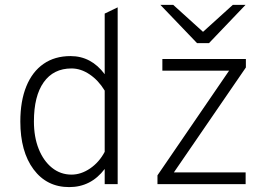

<svg xmlns="http://www.w3.org/2000/svg" viewBox="-20 -752 1095 784"><path d="M262.5 12Q171 12 117 -60.5Q63 -133 63 -256Q63 -339.5 87.5 -399.5Q112 -459.5 157.8 -491.2Q203.5 -523 268 -523Q352.5 -523 407.5 -449V-696.5L460.5 -722V0H407.5V-62Q351.5 12 262.5 12ZM272 -39Q311 -39 348 -64.2Q385 -89.5 407.5 -132V-382Q382 -424 346 -448.2Q310 -472.5 272 -472.5Q198.5 -472.5 158.5 -416.2Q118.5 -360 118.5 -256Q118.5 -192.5 138 -143.8Q157.5 -95 192.2 -67Q227 -39 272 -39ZM623 0V-36L915.5 -463.5H643V-511H984V-476.5L690 -48H983V0ZM784.5 -576 635 -732H687.5L809 -622L930.5 -732H982.5L833.5 -576Z"/></svg>

Font: Overpass ExtraLight
Style: Regular
Weight: 250
Designer: Delve Withrington, Dave Bailey, Thomas Jockin
Foundry: Delve Fonts LLC
Version: Version 4.000